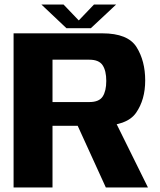

<svg xmlns="http://www.w3.org/2000/svg" viewBox="-20 -821 702 841"><path d="M39.5 0H210V-270H421Q536.5 -270 576.2 -327.2Q616 -384.5 616 -468.5Q616 -554 578.2 -614.5Q540.5 -675 428 -675H39.5ZM443.5 0H628L469 -321.5L300 -314.5ZM210 -374V-559.5H371.5Q413.5 -559.5 429.5 -535.2Q445.5 -511 445.5 -466.5Q445.5 -422.5 429.8 -398.2Q414 -374 371.5 -374ZM271 -697.5H378L488.5 -801H391.5L325 -731.5L258.5 -801H161.5Z"/></svg>

Font: Anybody Thin
Style: Bold
Weight: 700
Version: Version 1.113;gftools[0.9.25]